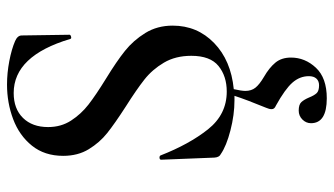

<svg xmlns="http://www.w3.org/2000/svg" viewBox="-222 -454 951 547"><g transform="rotate(-90 253.5 -180.5)"><path d="M273 10Q268 32 268 43Q268 60 277 71.5Q286 83 308 96Q334 111 348.5 128.5Q363 146 363 173Q363 213 334 244Q305 275 247 275Q176 275 176 230Q176 216 186.5 205.5Q197 195 212 195Q229 195 236 202.5Q243 210 249 224Q255 239 261.5 246Q268 253 284 253Q296 253 303 245.5Q310 238 310 224Q310 198 291.5 177Q273 156 226 130Q221 128 218.5 125Q216 122 216 118Q216 111 220 102Q243 46 254 12H241Q200 12 155.5 0.5Q111 -11 88 -27Q79 -31 78 -45L72 -196V-197Q72 -201 77 -201.5Q82 -202 84 -199Q116 -117 158.5 -63.5Q201 -10 266 -10Q310 -10 339 -33.5Q368 -57 368 -111Q368 -156 348.5 -189Q329 -222 300.5 -244.5Q272 -267 223 -298Q175 -329 148 -350.5Q121 -372 102 -403Q83 -434 83 -476Q83 -529 112 -565Q141 -601 187.5 -618.5Q234 -636 286 -636Q319 -636 353 -629.5Q387 -623 410 -613Q426 -606 426 -594L428 -458Q428 -455 422.5 -453.5Q417 -452 416 -456Q368 -617 262 -617Q217 -617 191 -590.5Q165 -564 165 -519Q165 -482 183.5 -453.5Q202 -425 229 -404Q256 -383 303 -354Q352 -324 382 -300Q412 -276 433 -242Q454 -208 454 -164Q454 -94 404.5 -46Q355 2 273 10Z"/></g></svg>

Font: Cormorant Garamond SemiBold
Style: Regular
Weight: 600
Designer: Christian Thalmann (Catharsis Fonts)
Version: Version 3.000